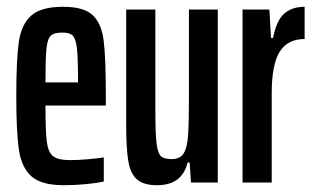

<svg xmlns="http://www.w3.org/2000/svg" viewBox="-20 -538 925 566"><path d="M292 -227H114Q114 -151 118 -120Q122 -89 136.5 -77.5Q151 -66 187 -66Q209 -66 238.5 -68.5Q268 -71 286 -74V-3Q264 2 231.5 5Q199 8 168 8Q103 8 73.5 -17.5Q44 -43 36 -95Q28 -147 28 -254Q28 -363 35.5 -414.5Q43 -466 72 -492Q101 -518 166 -518Q226 -518 252.5 -494Q279 -470 285.5 -419Q292 -368 292 -255ZM114 -295H210V-306Q210 -370 206.5 -397.5Q203 -425 194 -433.5Q185 -442 164 -442Q140 -442 130 -433Q120 -424 117 -395Q114 -366 114 -295Z M352 -170V-510H438V-212Q438 -144 441.5 -115.5Q445 -87 454 -78Q463 -69 486 -69Q511 -69 521.5 -86Q532 -103 534.5 -139.5Q537 -176 537 -259V-510H622V0H543L539 -59H533Q517 8 443 8Q404 8 384.5 -8.5Q365 -25 358.5 -61.5Q352 -98 352 -170Z M695 -510H774L779 -426H785Q795 -478 818 -498Q841 -518 878 -518V-423Q828 -423 804.5 -385.5Q781 -348 781 -263V0H695Z"/></svg>

Font: Saira Ultra Condensed SemiBold
Style: Regular
Weight: 600
Width: 1
Designer: Hector Gatti with collaboration of the Omnibus-Type team
Foundry: Omnibus-Type
Version: Version 1.001; ttfautohint (v1.8)